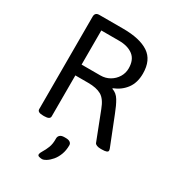

<svg xmlns="http://www.w3.org/2000/svg" viewBox="-220 -817 1050 1169"><g transform="rotate(30 305.0 -232.5)"><path d="M137 2Q97 2 97 -20V-670Q97 -700 127 -700H295Q412 -700 474 -659Q536 -618 536 -523Q536 -459 505 -417Q474 -375 421 -354V-350Q453 -340 472.5 -307.5Q492 -275 511 -225L589 -28Q592 -19 592 -14Q592 2 550 2H540Q525 2 514 -2.5Q503 -7 500 -14L424 -210Q402 -269 368 -288.5Q334 -308 275 -308H185V-20Q185 2 145 2ZM185 -384H317Q353 -384 382 -401Q411 -418 428 -446Q445 -474 445 -507Q445 -568 408 -596Q371 -624 310 -624H185ZM263 235Q254 235 243 232Q232 229 232 220Q233 208 244 191Q255 174 265.5 147.5Q276 121 275 83Q275 69 285 60Q295 51 315 51H326Q345 51 355.5 58.5Q366 66 366 79Q366 115 355 144Q344 173 327 193Q310 213 292.5 224Q275 235 263 235Z"/></g></svg>

Font: Asap
Style: Regular
Weight: 400
Designer: Pablo Cosgaya
Foundry: Omnibus-Type
Version: Version 3.001